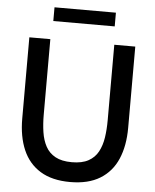

<svg xmlns="http://www.w3.org/2000/svg" viewBox="-59 -912 787 975"><g transform="rotate(5 335.0 -424.5)"><path d="M335 14Q242.5 14 182.8 -22.8Q123 -59.5 94 -126.8Q65 -194 65 -286V-700H172V-315Q172 -268 178.2 -226.5Q184.5 -185 201.5 -153.8Q218.5 -122.5 250.8 -104.8Q283 -87 335 -87Q387 -87 419.2 -104.8Q451.5 -122.5 468.5 -154Q485.5 -185.5 491.8 -226.8Q498 -268 498 -315V-700H605V-286Q605 -194 576 -126.8Q547 -59.5 487.2 -22.8Q427.5 14 335 14ZM179 -793V-863H492V-793Z"/></g></svg>

Font: Cabin SemiCondensedMedium
Style: Regular
Weight: 500
Width: 4
Designer: Pablo Impallari
Foundry: Pablo Impallari. http://www.impallari.com Igino Marini. http://www.ikern.com
Version: Version 3.001